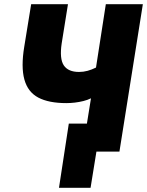

<svg xmlns="http://www.w3.org/2000/svg" viewBox="-20 -725 703 918"><path d="M413 173H262L309 -134H507L486 0H441ZM374 0 415 -255Q399 -247 379 -242Q359 -237 338 -234.5Q317 -232 297 -232Q213 -232 163 -258.5Q113 -285 96.5 -345Q80 -405 96 -502L129 -705H305L275 -518Q264 -444 285 -412.5Q306 -381 358 -381Q379 -381 399 -386.5Q419 -392 439 -402L486 -705H663L551 0Z"/></svg>

Font: Nunito Sans 7pt Condensed Black
Style: Italic
Weight: 900
Width: 3
Italic angle: -9°
Designer: Vernon Adams
Foundry: Vernon Adams
Version: Version 3.101;gftools[0.9.27]